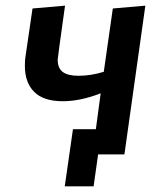

<svg xmlns="http://www.w3.org/2000/svg" viewBox="-20 -546 552 679"><path d="M311 113 327 0H420L494 -526L379 -516L347 -292Q301 -278 258 -278Q220 -278 202 -291.5Q184 -305 184 -335Q184 -341 210 -526L95 -516L70 -345Q68 -334 68 -313Q68 -254 101 -221Q134 -188 202 -188Q264 -188 336 -216L319 -89H238L209 113Z"/></svg>

Font: Brisa Sans Medium
Style: Italic
Weight: 600
Italic angle: -8°
Designer: Dalton Maag Ltd
Foundry: Dalton Maag Ltd
Version: Version 1.101;July 10, 2019;FontCreator 11.5.0.2425 64-bit